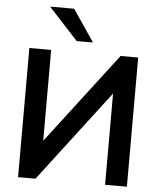

<svg xmlns="http://www.w3.org/2000/svg" viewBox="-61 -991 870 1044"><g transform="rotate(5 374.0 -469.5)"><path d="M77 0V-705H196V-209L575 -705H671V0H552V-498L172 0ZM330 -765 170 -939H301L419 -765Z"/></g></svg>

Font: Nunito Sans
Style: Bold
Weight: 700
Designer: Vernon Adams
Foundry: Vernon Adams
Version: Version 3.101; ttfautohint (v1.8.4.7-5d5b);gftools[0.9.27]